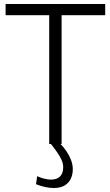

<svg xmlns="http://www.w3.org/2000/svg" viewBox="-20 -720 552 960"><path d="M166 161Q186 170 203.5 174Q221 178 235 178Q265 178 280.5 162Q296 146 296 116Q296 97 287 78Q278 59 264 39Q250 19 233 -2L280 -3Q298 15 312.5 36.5Q327 58 335.5 81Q344 104 344 126Q344 152 334 173.5Q324 195 303 207.5Q282 220 248 220Q230 220 207.5 215.5Q185 211 160 201ZM506 -644H288V0H226V-644H8V-700H506Z"/></svg>

Font: Georama ExtraCondensed Thin Light
Style: Regular
Weight: 300
Version: Version 1.001